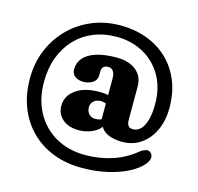

<svg xmlns="http://www.w3.org/2000/svg" viewBox="-115 -804 1088 1054"><g transform="rotate(15 429.0 -276.5)"><path d="M485.7 -242.7Q475.2 -247 466.4 -249.9Q457.7 -252.7 444.1 -252.7Q422.8 -252.7 406.6 -239.2Q390.5 -225.7 390.5 -203.1Q390.5 -179.2 404.7 -164.6Q418.9 -150.1 440.1 -150.1Q457.2 -150.1 469.8 -154.7Q482.4 -159.4 489.5 -171.4L501.4 -131Q482.3 -99.7 446.1 -83.1Q409.9 -66.5 369.1 -66.5Q311.6 -66.5 277 -95.5Q242.4 -124.5 242.4 -172.5Q242.4 -227.9 291.1 -263.6Q339.8 -299.4 427 -299.4Q452.1 -299.4 467.1 -296.5Q482.1 -293.7 499.5 -286.2ZM654.6 -148.8Q673.8 -148.8 689 -159.6Q704.2 -170.5 715.1 -191.5Q726 -212.5 731.8 -242.9Q737.7 -273.4 737.7 -312.1Q737.7 -405.6 698.3 -473.7Q658.9 -541.7 591.5 -578.8Q524.1 -615.9 439.4 -615.9Q367.4 -615.9 307.9 -591.5Q248.5 -567.1 205.8 -521.7Q163.1 -476.2 139.8 -413.5Q116.5 -350.8 116.5 -273.9Q116.5 -174.8 157.3 -100.6Q198.2 -26.4 270.7 14.8Q343.3 55.9 437.6 55.9Q517.3 55.9 590.2 32.6Q663.2 9.2 723.1 -40.7Q736.8 -51.5 754 -56.5Q771.3 -61.4 783.2 -49Q794.9 -36.9 792.2 -19.5Q789.6 -2 774.6 15.3Q750.1 45.4 701.3 71.3Q652.5 97.2 585.1 113Q517.8 128.9 436.5 128.9Q350.4 128.9 277.6 101.2Q204.9 73.6 150.9 21.1Q96.9 -31.4 66.9 -105.9Q37 -180.3 37 -273.9Q37 -357.6 66.6 -431.5Q96.3 -505.3 150.8 -561.6Q205.4 -617.9 280.1 -649.9Q354.9 -681.9 445 -681.9Q523.3 -681.9 591.4 -657.1Q659.5 -632.4 710.5 -584.9Q761.5 -537.5 790.2 -469Q819 -400.5 819 -313Q819 -242.4 793.7 -186.8Q768.4 -131.2 722.5 -98.9Q676.7 -66.5 614.2 -66.5Q580.9 -66.5 552 -75Q523.1 -83.5 505 -101.4Q486.9 -119.3 486.1 -147.4L475.4 -150.9V-392.3Q475.4 -414.4 465.9 -429.4Q456.4 -444.4 436.2 -444.4Q419.9 -444.4 410.2 -435.5Q400.5 -426.6 400.5 -411.7V-390.6Q400.5 -359.3 377 -344.5Q353.5 -329.6 323.3 -329.6Q298.1 -329.6 278.1 -342.8Q258.2 -356 258.2 -383.5Q258.2 -420 281.3 -447.7Q304.4 -475.4 351.5 -490.7Q398.7 -506.1 470.4 -506.1Q511.4 -506.1 545.3 -492.5Q579.2 -479 599.5 -451.5Q619.9 -424.1 619.9 -381.7V-191.2Q619.9 -171.2 627.8 -160Q635.7 -148.8 654.6 -148.8Z"/></g></svg>

Font: Fraunces 144pt S100 Black
Style: Regular
Weight: 900
Version: Version 1.000